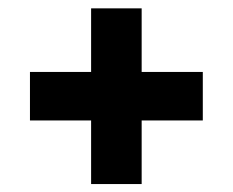

<svg xmlns="http://www.w3.org/2000/svg" viewBox="-20 -616 571 471"><path d="M203.5 -164.5V-320.5H53.5V-439.5H203.5V-595.5H327.5V-439.5H477.5V-320.5H327.5V-164.5Z"/></svg>

Font: Encode Sans Semi Condensed
Style: Bold
Weight: 700
Width: 4
Designer: Multiple Designers
Foundry: Impallari Type
Version: Version 2.000